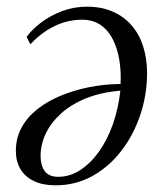

<svg xmlns="http://www.w3.org/2000/svg" viewBox="-20 -542 491 575"><path d="M59.5 -431.5Q76 -454 103.5 -474.8Q131 -495.5 166.2 -508.8Q201.5 -522 240 -522Q284.5 -522 318.2 -507Q352 -492 375 -465Q398 -438 409.2 -401.5Q420.5 -365 420.5 -321.5Q420 -256.5 399.8 -196.8Q379.5 -137 342.8 -89.5Q306 -42 256 -14.5Q206 13 146.5 13Q108 13 81.5 0.2Q55 -12.5 41.2 -35.5Q27.5 -58.5 27.5 -90Q27.5 -128.5 44.5 -159.8Q61.5 -191 91.5 -214.8Q121.5 -238.5 161 -255Q200.5 -271.5 246.5 -280.8Q292.5 -290 341 -290.5Q343 -325.5 337.8 -359.8Q332.5 -394 319 -422Q305.5 -450 282.2 -466.5Q259 -483 225.5 -483Q197.5 -483 170.8 -474.8Q144 -466.5 119 -450.2Q94 -434 71 -409.5ZM154.5 -12.5Q189.5 -12.5 220.5 -32.8Q251.5 -53 276.8 -88.5Q302 -124 318.2 -170.5Q334.5 -217 340.5 -270.5Q282 -265.5 237.5 -247.5Q193 -229.5 162.8 -202Q132.5 -174.5 117 -141.8Q101.5 -109 101.5 -74.5Q101.5 -46.5 114 -29.5Q126.5 -12.5 154.5 -12.5Z"/></svg>

Font: Merriweather 120pt Light
Style: Italic
Weight: 300
Italic angle: -7.8°
Version: Version 2.101